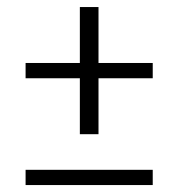

<svg xmlns="http://www.w3.org/2000/svg" viewBox="-20 -533 514 553"><path d="M210 -351.6V-512.7H263.7V-351.6H419.9V-307.6H263.7V-146.5H210V-307.6H53.7V-351.6ZM419.9 -43.9V0H53.7V-43.9Z"/></svg>

Font: Voltera Light
Style: Light
Weight: 300
Designer: Bernd Montag
Version: Version 1.301